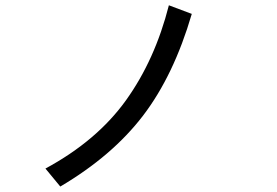

<svg xmlns="http://www.w3.org/2000/svg" viewBox="-20 -721 1040 720"><path d="M150.4 -88.9Q343.8 -193.4 452.6 -345.2Q561.5 -497.1 613.3 -701.2L699.2 -668.9Q631.8 -438.5 516.6 -287.6Q401.4 -136.7 206.1 -21.5Z"/></svg>

Font: Gothic A1 Medium
Style: Regular
Weight: 500
Designer: HanYang I&C Co.,Ltd.
Foundry: HanYang I&C Co.,Ltd.
Version: Version 2.50